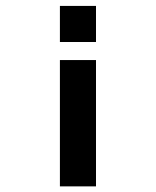

<svg xmlns="http://www.w3.org/2000/svg" viewBox="-20 -458 540 665"><path d="M187.5 -437.5H312.5V-312.5H187.5ZM187.5 -250H312.5V187.5H187.5Z"/></svg>

Font: NeoDunggeunmo Code
Style: Regular
Weight: 400
Monospace: yes
Version: Version 1.600